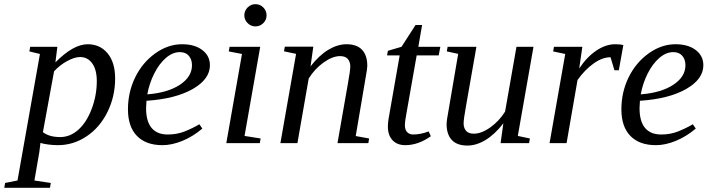

<svg xmlns="http://www.w3.org/2000/svg" viewBox="-79 -682 3394 915"><path d="M113.8 -1 108.4 43 85 178.2 163.1 189.9 159.2 212.9H-58.6L-54.7 189.9L4.4 178.2L111.3 -424.8L61 -437L64.9 -459H194.3L185.1 -384.8Q270.5 -471.2 338.9 -471.2Q397.9 -471.2 433.8 -427.7Q469.7 -384.3 469.7 -308.1Q469.7 -222.2 433.1 -148.2Q396.5 -74.2 333.5 -32.2Q270.5 9.8 196.8 9.8Q174.3 9.8 150.1 6.6Q126 3.4 113.8 -1ZM125.5 -52.2Q155.8 -28.8 207.5 -28.8Q255.9 -28.8 295.2 -64.5Q334.5 -100.1 358.4 -164.3Q382.3 -228.5 382.3 -295.4Q382.3 -349.6 360.6 -379.9Q338.9 -410.2 302.2 -410.2Q276.4 -410.2 241.2 -391.1Q206.1 -372.1 178.7 -342.3Z M921.4 -371.1Q921.4 -304.7 839.4 -257.8Q757.3 -210.9 619.1 -201.7L617.2 -166Q617.2 -104 643.3 -72.5Q669.4 -41 720.7 -41Q764.6 -41 801.8 -55.9Q838.9 -70.8 871.1 -89.8L885.3 -69.3Q840.3 -31.2 790.3 -10.7Q740.2 9.8 695.3 9.8Q616.2 9.8 573.5 -34.4Q530.8 -78.6 530.8 -161.1Q530.8 -242.7 565.2 -313.2Q599.6 -383.8 660.6 -427.5Q721.7 -471.2 788.6 -471.2Q848.6 -471.2 885 -443.6Q921.4 -416 921.4 -371.1ZM623 -232.4Q719.7 -239.7 777.8 -277.8Q835.9 -315.9 835.9 -371.1Q835.9 -398.4 821 -416Q806.2 -433.6 777.8 -433.6Q743.7 -433.6 711.4 -405.8Q679.2 -377.9 655.8 -331.1Q632.3 -284.2 623 -232.4Z M1086.4 -34.2 1163.1 -22 1159.2 0H999.5L1074.2 -424.8L1011.2 -437L1015.1 -459H1161.1ZM1191.4 -608.9Q1191.4 -587.4 1175.8 -571.8Q1160.2 -556.2 1138.2 -556.2Q1116.7 -556.2 1101.1 -571.8Q1085.4 -587.4 1085.4 -608.9Q1085.4 -630.9 1101.1 -646.5Q1116.7 -662.1 1138.2 -662.1Q1160.2 -662.1 1175.8 -646.5Q1191.4 -630.9 1191.4 -608.9Z M1590.3 -365.2Q1590.3 -387.2 1578.6 -400.9Q1566.9 -414.6 1541.5 -414.6Q1505.4 -414.6 1462.6 -383.8Q1419.9 -353 1392.1 -307.6L1338.4 0H1257.3L1332 -425.3L1274.4 -437.5L1278.3 -459.5H1414.1L1400.9 -365.7Q1441.9 -418.5 1485.8 -444.8Q1529.8 -471.2 1572.3 -471.2Q1621.6 -471.2 1646.5 -444.6Q1671.4 -418 1671.4 -368.2Q1671.4 -361.3 1669.4 -347.2Q1667.5 -333 1616.2 -33.7L1680.2 -22L1676.3 0H1529.3L1579.1 -284.2Q1590.3 -346.2 1590.3 -365.2Z M1850.6 -85Q1850.6 -63 1861.6 -52Q1872.6 -41 1889.6 -41Q1925.3 -41 1963.9 -55.7L1974.1 -32.7Q1914.1 9.8 1852.5 9.8Q1814 9.8 1791.7 -13.7Q1769.5 -37.1 1769.5 -79.1Q1769.5 -93.3 1772.2 -112.5Q1774.9 -131.8 1825.7 -418H1765.6L1769.5 -439.9L1834.5 -459L1901.4 -563H1932.6L1914.6 -459H2019.5L2011.7 -418H1906.7L1859.4 -149.9Q1850.6 -105 1850.6 -85Z M2130.4 -94.2Q2130.4 -72.3 2142.1 -58.6Q2153.8 -44.9 2179.2 -44.9Q2215.8 -44.9 2258.3 -75.4Q2300.8 -106 2328.1 -150.4L2382.3 -459H2463.4L2388.7 -34.2L2446.3 -22L2442.4 0H2306.6L2319.8 -94.2Q2279.3 -42 2235.4 -15.1Q2191.4 11.7 2148.4 11.7Q2099.1 11.7 2074.2 -14.9Q2049.3 -41.5 2049.3 -91.3Q2049.3 -98.6 2052 -117.4Q2054.7 -136.2 2104.5 -425.3L2050.3 -437L2054.2 -459H2191.4L2141.6 -175.3Q2130.4 -113.8 2130.4 -94.2Z M2853 -471.2Q2877.4 -471.2 2891.6 -467.3L2870.1 -347.2H2849.1L2830.6 -409.2Q2791.5 -409.2 2749.8 -379.4Q2708 -349.6 2673.3 -300.8L2621.1 0H2540L2614.7 -424.8L2557.1 -437L2561 -459H2696.3L2681.2 -355.5Q2717.8 -410.6 2762.9 -440.9Q2808.1 -471.2 2853 -471.2Z M3272.9 -371.1Q3272.9 -304.7 3190.9 -257.8Q3108.9 -210.9 2970.7 -201.7L2968.8 -166Q2968.8 -104 2994.9 -72.5Q3021 -41 3072.3 -41Q3116.2 -41 3153.3 -55.9Q3190.4 -70.8 3222.7 -89.8L3236.8 -69.3Q3191.9 -31.2 3141.8 -10.7Q3091.8 9.8 3046.9 9.8Q2967.8 9.8 2925 -34.4Q2882.3 -78.6 2882.3 -161.1Q2882.3 -242.7 2916.7 -313.2Q2951.2 -383.8 3012.2 -427.5Q3073.2 -471.2 3140.1 -471.2Q3200.2 -471.2 3236.6 -443.6Q3272.9 -416 3272.9 -371.1ZM2974.6 -232.4Q3071.3 -239.7 3129.4 -277.8Q3187.5 -315.9 3187.5 -371.1Q3187.5 -398.4 3172.6 -416Q3157.7 -433.6 3129.4 -433.6Q3095.2 -433.6 3063 -405.8Q3030.8 -377.9 3007.3 -331.1Q2983.9 -284.2 2974.6 -232.4Z"/></svg>

Font: Liberation Serif
Style: Italic
Weight: 400
Italic angle: -16.333°
Designer: Steve Matteson
Foundry: Ascender Corporation
Version: Version 2.1.5